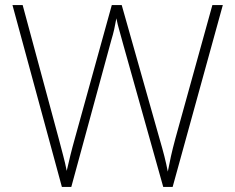

<svg xmlns="http://www.w3.org/2000/svg" viewBox="-20 -734 921 754"><path d="M855 -714 658 0H621L464 -559Q456 -590 449 -613.5Q442 -637 437 -662Q433 -639 428.5 -619Q424 -599 417 -576L260 0H223L29 -714H69L210 -192Q220 -153 228 -123.5Q236 -94 242 -63Q249 -94 256.5 -124.5Q264 -155 275 -194L419 -714H458L606 -191Q618 -150 625.5 -120.5Q633 -91 639 -60Q645 -92 651.5 -121Q658 -150 669 -191L814 -714Z"/></svg>

Font: Noto Sans Lao Looped ExtraLight
Style: Regular
Weight: 200
Designer: Mark Frömberg, Ben Mitchell
Foundry: The Fontpad Ltd
Version: Version 1.002; ttfautohint (v1.8.4.7-5d5b)